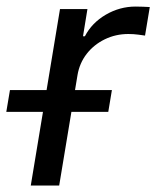

<svg xmlns="http://www.w3.org/2000/svg" viewBox="-63 -574 484 594"><path d="M32.2 0 122.6 -545.9H207.5L193.8 -461.9H199.7Q221.2 -503.4 264.4 -528.6Q307.6 -553.7 356.4 -553.7Q366.2 -553.7 379.4 -553.2Q392.6 -552.7 400.4 -552.2L385.7 -463.9Q379.9 -464.8 365 -466.8Q350.1 -468.8 334 -468.8Q294.9 -468.8 261.2 -452.4Q227.5 -436 205.3 -407.5Q183.1 -378.9 176.8 -341.8L120.1 0ZM-43.5 -228 -32.2 -295.4H283.2L272 -228Z"/></svg>

Font: Adwaita Sans
Style: Italic
Weight: 400
Italic angle: -9.39999°
Designer: Rasmus Andersson
Foundry: rsms
Version: Version 4.001;git-9221beed3